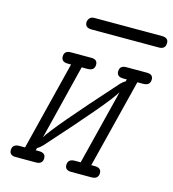

<svg xmlns="http://www.w3.org/2000/svg" viewBox="-119 -917 916 1016"><g transform="rotate(15 339.0 -409.5)"><path d="M25.9 -28.8Q25.9 -62 64.9 -62H95.2L216.8 -548.8H199.2Q163.1 -548.8 163.1 -578.1Q163.1 -611.3 200.2 -610.8H311Q345.2 -610.8 345.2 -582Q345.2 -548.8 306.2 -548.8H274.9L172.9 -138.2Q202.6 -193.4 488.8 -512.2Q504.9 -530.3 519 -537.1L522 -548.8H502.9Q466.8 -548.8 466.8 -578.1Q466.8 -611.3 504.9 -610.8H615.2Q650.4 -610.8 649.9 -582Q649.9 -548.8 610.8 -548.8H580.1L458 -62H477.1Q513.2 -62 513.2 -33.2Q513.2 0 475.1 0H365.2Q330.1 0 330.1 -28.8Q330.1 -62 369.1 -62H399.9L497.1 -450.2L502 -473.1Q471.2 -415 186 -98.1Q171.9 -83 157.2 -75.2L153.8 -62H171.9Q208 -62 208 -33.2Q208 0 170.9 0H60.1Q25.9 0 25.9 -28.8ZM237.8 -785.2Q237.8 -797.4 246.3 -808.1Q254.9 -818.8 272.9 -818.8H642.1Q678.2 -818.8 678.2 -790Q678.2 -755.9 642.1 -755.9H272.9Q237.8 -756.3 237.8 -785.2Z"/></g></svg>

Font: CMU Typewriter Text
Style: Italic
Weight: 500
Italic angle: -14.04°
Version: Version 0.7.0